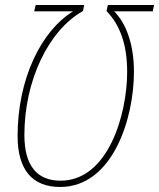

<svg xmlns="http://www.w3.org/2000/svg" viewBox="-20 -734 633 764"><path d="M219 10C427 10 513 -259 513 -449C513 -564 478 -646 434 -689H588L593 -714H409L404 -690C457 -635 486 -558 486 -448C486 -278 410 -15 221 -15C127 -15 77 -75 77 -197C77 -411 172 -613 310 -690L315 -714H122L116 -689H271C142 -610 50 -417 50 -193C50 -58 109 10 219 10Z"/></svg>

Font: Noto Sans Condensed Thin
Style: Italic
Weight: 100
Width: 3
Italic angle: -12°
Designer: Monotype Design Team
Foundry: Monotype Imaging Inc.
Version: Version 2.013